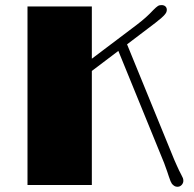

<svg xmlns="http://www.w3.org/2000/svg" viewBox="-20 -716 749 743"><path d="M86.4 -690.9H335.4V-488.8L509.3 -620.1Q529.8 -635.7 544.4 -648.9Q559.1 -662.1 573.2 -677.2Q579.1 -683.1 583.3 -686.8Q587.4 -690.4 590.8 -692.6Q594.2 -694.8 597.7 -695.6Q601.1 -696.3 605 -696.3Q614.7 -696.3 620.1 -691.2Q625.5 -686 625.5 -678.2Q625.5 -673.8 624 -669.7Q622.6 -665.5 617.9 -659.9Q613.3 -654.3 604.5 -646.5Q595.7 -638.7 581.1 -627.4L471.7 -544.4L654.8 -96.7Q660.2 -84 664.8 -74.2Q669.4 -64.5 672.9 -56.6Q677.7 -46.9 681.4 -40Q685.1 -33.2 688 -26.4Q689.9 -20.5 689.5 -14.6Q689 -8.8 686 -4.2Q683.1 0.5 678.2 3.7Q673.3 6.8 667 6.8Q660.2 6.8 655.3 3.9Q650.4 1 645.5 -4.4Q642.6 -8.8 639.9 -14.9Q637.2 -21 633.3 -33.2Q631.3 -38.6 627 -52.2Q622.6 -65.9 615.2 -85L438 -519L335.4 -441.4V0H86.4Z"/></svg>

Font: Limelight
Style: Regular
Weight: 400
Designer: Nicole Fally with help from Eben Sorkin
Foundry: Nicole Fally with help from Eben Sorkin
Version: Version 1.002